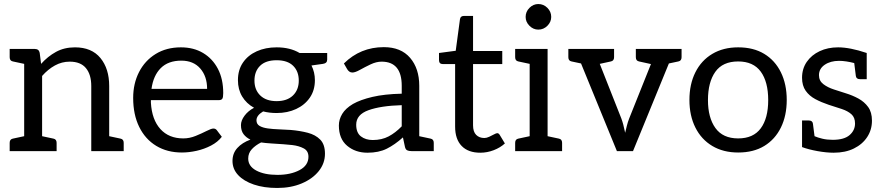

<svg xmlns="http://www.w3.org/2000/svg" viewBox="-20 -750 4385 953"><path d="M28 0V-41Q28 -59 44 -62L100 -74V-433L44 -445Q28 -448 28 -466V-507H153Q173 -507 177 -488L184 -433Q217 -470 258 -492.5Q299 -515 352 -515Q435 -515 478.5 -462Q522 -409 522 -323V-74L578 -62Q594 -59 594 -41V0H433V-323Q433 -380 406.5 -412Q380 -444 326 -444Q287 -444 252.5 -425Q218 -406 189 -373V-74L245 -62Q261 -59 261 -41V0Z M883 7Q810 7 755.5 -26Q701 -59 671 -120Q641 -181 641 -264Q641 -335 670 -392Q699 -449 752.5 -482Q806 -515 878 -515Q941 -515 988 -487Q1035 -459 1061.5 -408.5Q1088 -358 1088 -288Q1088 -267 1083.5 -260Q1079 -253 1066 -253H729V-240Q734 -156 776 -109.5Q818 -63 890 -63Q921 -63 951.5 -75.5Q982 -88 1005.5 -100Q1029 -112 1039 -112Q1050 -112 1056 -104L1081 -71Q1061 -45 1027.5 -27.5Q994 -10 956 -1.5Q918 7 883 7ZM732 -309H1008Q1008 -371 974 -410Q940 -449 880 -449Q815 -449 778 -412Q741 -375 732 -309Z M1353 -515Q1420 -515 1467 -487H1604V-454Q1604 -436 1583 -433L1526 -425Q1543 -391 1543 -352Q1543 -302 1518 -265.5Q1493 -229 1450 -209Q1407 -189 1353 -189Q1335 -189 1318.5 -191Q1302 -193 1286 -197Q1253 -177 1253 -153Q1253 -134 1268.5 -125Q1284 -116 1309.5 -112.5Q1335 -109 1365 -108Q1395 -107 1423 -105Q1469 -101 1507.5 -91Q1546 -81 1569.5 -57Q1593 -33 1593 13Q1593 61 1562 99.5Q1531 138 1477.5 160.5Q1424 183 1356 183Q1290 183 1240 166Q1190 149 1162 119Q1134 89 1134 49Q1134 11 1158 -15.5Q1182 -42 1223 -57Q1202 -67 1189 -84Q1176 -101 1176 -129Q1176 -152 1194 -176Q1212 -200 1241 -215Q1203 -236 1182 -271Q1161 -306 1161 -352Q1161 -403 1186 -439.5Q1211 -476 1254.5 -495.5Q1298 -515 1353 -515ZM1353 -248Q1405 -248 1434 -276Q1463 -304 1463 -350Q1463 -396 1435 -423.5Q1407 -451 1353 -451Q1299 -451 1271 -423.5Q1243 -396 1243 -350Q1243 -304 1272 -276Q1301 -248 1353 -248ZM1511 28Q1511 -1 1487.5 -13.5Q1464 -26 1431 -30Q1417 -32 1387 -34Q1357 -36 1326 -38Q1295 -40 1276 -43Q1248 -29 1230 -9.5Q1212 10 1212 37Q1212 75 1252 96.5Q1292 118 1357 118Q1422 118 1466.5 94.5Q1511 71 1511 28Z M1804 8Q1744 8 1703 -26.5Q1662 -61 1662 -127Q1662 -157 1678.5 -184.5Q1695 -212 1732 -234Q1769 -255 1828.5 -269Q1888 -283 1974 -285V-324Q1974 -444 1874 -444Q1848 -444 1819.5 -430.5Q1791 -417 1767 -403.5Q1743 -390 1729 -390Q1720 -390 1713.5 -395Q1707 -400 1703 -407L1687 -435Q1769 -516 1885 -516Q1970 -516 2015.5 -463Q2061 -410 2061 -324V-74L2117 -62Q2133 -59 2133 -41V0H2022Q2009 0 2001 -4Q1993 -8 1990 -21L1980 -68Q1940 -32 1900 -12Q1860 8 1804 8ZM1830 -55Q1875 -55 1909 -73Q1943 -91 1974 -123V-228Q1870 -225 1809 -203Q1748 -181 1748 -131Q1748 -91 1771.5 -73Q1795 -55 1830 -55Z M2364 8Q2304 8 2271.5 -25.5Q2239 -59 2239 -122V-432H2178Q2159 -432 2159 -452V-487L2242 -498L2263 -654Q2265 -671 2283 -671H2328V-497H2473V-432H2328V-128Q2328 -96 2343.5 -80.5Q2359 -65 2384 -65Q2395 -65 2408 -71Q2421 -77 2432 -83Q2443 -89 2448 -89Q2455 -89 2460 -81L2486 -38Q2463 -17 2430.5 -4.5Q2398 8 2364 8Z M2537 0V-41Q2537 -59 2553 -62L2609 -74V-433L2553 -445Q2537 -448 2537 -466V-507H2698V-74L2754 -62Q2770 -59 2770 -41V0ZM2652 -603Q2627 -603 2608 -622Q2589 -641 2589 -666Q2589 -692 2608 -711Q2627 -730 2652 -730Q2678 -730 2697 -711Q2716 -692 2716 -666Q2716 -641 2697 -622Q2678 -603 2652 -603Z M3042 0 2864 -435 2817 -445Q2801 -448 2801 -466V-507H3028V-466Q3028 -448 3012 -445L2957 -433L3064 -162Q3069 -149 3073.5 -132Q3078 -115 3083 -91Q3087 -108 3091.5 -126Q3096 -144 3103 -162L3211 -432L3152 -445Q3136 -448 3136 -466V-507H3363V-466Q3363 -448 3347 -445L3300 -435L3122 0Z M3644 -515Q3720 -515 3773.5 -482.5Q3827 -450 3856 -391Q3885 -332 3885 -254Q3885 -176 3856 -117Q3827 -58 3773.5 -25.5Q3720 7 3644 7Q3570 7 3515.5 -25.5Q3461 -58 3431.5 -117Q3402 -176 3402 -254Q3402 -332 3431.5 -391Q3461 -450 3515.5 -482.5Q3570 -515 3644 -515ZM3644 -63Q3719 -63 3756 -113Q3793 -163 3793 -253Q3793 -344 3756 -394.5Q3719 -445 3644 -445Q3567 -445 3530.5 -393.5Q3494 -342 3494 -253Q3494 -166 3531 -114.5Q3568 -63 3644 -63Z M4118 8Q4082 8 4037.5 0Q3993 -8 3961 -20V-152H3994Q4013 -152 4015 -136L4023 -74Q4039 -67 4062 -61.5Q4085 -56 4113 -56Q4170 -56 4197 -79.5Q4224 -103 4224 -137Q4224 -167 4206 -183Q4188 -199 4158 -209Q4128 -219 4093 -230Q4057 -242 4027 -258Q3997 -274 3979 -299.5Q3961 -325 3961 -364Q3961 -409 3984.5 -443Q4008 -477 4048.5 -496Q4089 -515 4140 -515Q4199 -515 4282 -487V-357H4249Q4230 -357 4228 -373L4220 -437Q4201 -442 4181.5 -445Q4162 -448 4145 -448Q4102 -448 4073.5 -428.5Q4045 -409 4045 -377Q4045 -349 4066.5 -332.5Q4088 -316 4119 -306Q4150 -296 4178 -287Q4211 -277 4240.5 -261Q4270 -245 4289 -219Q4308 -193 4308 -151Q4308 -106 4284.5 -70Q4261 -34 4218.5 -13Q4176 8 4118 8Z"/></svg>

Font: Aleo
Style: Regular
Weight: 400
Designer: Alessio Laiso
Foundry: Alessio Laiso
Version: Version 2.001; ttfautohint (v1.8.4.7-5d5b);gftools[0.9.29]